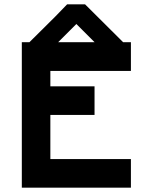

<svg xmlns="http://www.w3.org/2000/svg" viewBox="-20 -860 697 880"><path d="M210.8 -130.8H580V0H80V-666.7H115Q134.2 -685.8 169.6 -720.8Q205 -755.8 233.8 -784.6Q262.5 -813.3 287.5 -840H370Q375 -835 544.2 -666.7H580V-535H210.8V-464.2H413.3V-333.3H210.8ZM413.3 -666.7 330 -750 246.7 -666.7Z"/></svg>

Font: 0xA000-Squareish
Style: Squareish-Bold
Weight: 700
Version: Version 0.1